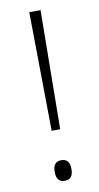

<svg xmlns="http://www.w3.org/2000/svg" viewBox="-78 -676 373 720"><g transform="rotate(-10 109.0 -316.0)"><path d="M125.5 -186.5H93L87.5 -639H130.5ZM109 7Q93.5 7 85.5 -2.5Q77.5 -12 77.5 -30V-35Q77.5 -53 85.5 -62.2Q93.5 -71.5 109 -71.5Q125 -71.5 133 -62.2Q141 -53 141 -35V-30Q141 -12 133 -2.5Q125 7 109 7Z"/></g></svg>

Font: Anek Bangla ExtraLight
Style: Regular
Weight: 250
Designer: Sulekha Rajkumar (Bangla), Yesha Goshar (Latin)
Foundry: Ek Type
Version: Version 1.003